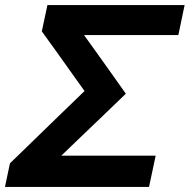

<svg xmlns="http://www.w3.org/2000/svg" viewBox="-30 -733 744 753"><path d="M-10.5 0 9 -92.5Q36.5 -119.5 72 -153.5Q107 -187.5 143.5 -223Q179.5 -258 210.5 -288L301.5 -376L254 -442.5Q224 -485 194.5 -526.2Q165 -567.5 134 -610L156 -713H694L669.5 -595.5H299.5L340.5 -538.5Q371 -496 402.8 -451.2Q434.5 -406.5 463.5 -365.5Q418.5 -322 370 -275.5Q321 -229 276 -185.5L210.5 -122.5H580.5L554.5 0Z"/></svg>

Font: Heraclito SemiBold
Style: Italic
Weight: 600
Italic angle: -12°
Designer: Kostas Bartsokas (font) & Cristiano Sobral (main changes)
Foundry: Kostas Bartsokas (font) & Cristiano Sobral (main changes)
Version: Version 1.00;July 8, 2020;FontCreator 13.0.0.2655 64-bit